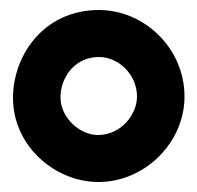

<svg xmlns="http://www.w3.org/2000/svg" viewBox="-20 -711 394 384"><path d="M299 -518C299 -453 241 -397 177 -397C116 -397 56 -449 56 -515C56 -579 100 -641 178 -641C240 -641 299 -587 299 -518ZM349 -518C349 -615 268 -691 178 -691C68 -691 6 -601 6 -515C6 -419 90 -347 177 -347C269 -347 349 -425 349 -518ZM178 -647C98 -647 51 -579 51 -516C51 -446 111 -391 176 -391C252 -391 304 -456 304 -518C304 -590 245 -647 178 -647ZM178 -597C217 -597 254 -562 254 -518C254 -482 222 -441 176 -441C139 -441 101 -476 101 -516C101 -557 130 -597 178 -597Z"/></svg>

Font: DIN Rundschrift
Style: EngKont
Weight: 400
Width: 3
Version: Version 1.027